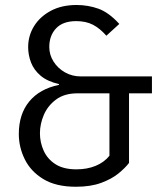

<svg xmlns="http://www.w3.org/2000/svg" viewBox="-20 -718 640 750"><path d="M279 -698.5Q324 -698.5 364.5 -684Q405 -669.5 446 -624.5L395.5 -578.5Q370 -607.5 342.8 -621.5Q315.5 -635.5 278 -635.5Q225.5 -635.5 199 -607.2Q172.5 -579 172.5 -534.5Q172.5 -504 189 -477.8Q205.5 -451.5 233.5 -435.5Q261.5 -419.5 295.5 -419.5H573.5V-353.5H484V-81.5Q469 -62 442.8 -40.5Q416.5 -19 375.5 -3.8Q334.5 11.5 276.5 11.5Q198.5 11.5 149.2 -18.5Q100 -48.5 76.8 -95.8Q53.5 -143 53.5 -194.5Q53.5 -272 94.2 -321.5Q135 -371 210.5 -386.5V-389.5Q165 -400 138.8 -422.2Q112.5 -444.5 101.2 -473.8Q90 -503 90 -534Q90 -578.5 113 -615.8Q136 -653 178.5 -675.8Q221 -698.5 279 -698.5ZM407.5 -353.5H283.5Q231.5 -353.5 199 -329.2Q166.5 -305 151.2 -269.2Q136 -233.5 136 -197.5Q136 -161.5 150.8 -129Q165.5 -96.5 196.8 -76.5Q228 -56.5 278.5 -56.5Q320.5 -56.5 353.8 -70.2Q387 -84 407.5 -109.5Z"/></svg>

Font: Fast_Mono
Style: Regular
Weight: 400
Monospace: yes
Designer: Carrois Corporate, Edenspiekermann AG, Nikita Prokopov
Foundry: Carrois Corporate, Edenspiekermann AG, Nikita Prokopov
Version: Version 5.002